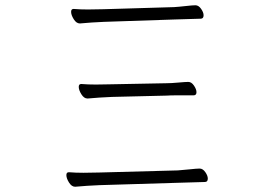

<svg xmlns="http://www.w3.org/2000/svg" viewBox="-20 -713 1040 729"><path d="M642 -639 374 -630Q351 -629 327.5 -627.5Q304 -626 284 -624H283Q270 -624 260 -640Q250 -656 250 -668Q250 -679 259 -679H261Q272 -678 285.5 -677.5Q299 -677 314 -677Q328 -677 343.5 -677.5Q359 -678 373 -678L641 -686Q658 -687 684.5 -690Q711 -693 722 -693Q734 -693 743.5 -679.5Q753 -666 753 -655Q753 -642 742 -642ZM689 -351Q670 -351 648.5 -351Q627 -351 613 -350L405 -345Q382 -344 357.5 -342.5Q333 -341 313 -339H312Q299 -339 289 -355Q279 -371 279 -383Q279 -394 288 -394H290Q301 -393 315 -392.5Q329 -392 344 -392Q360 -392 375.5 -392.5Q391 -393 404 -393L612 -397Q630 -397 657 -399.5Q684 -402 695 -402Q707 -402 716.5 -388Q726 -374 726 -363Q726 -351 715 -351ZM656 -19 358 -10Q335 -9 310.5 -7.5Q286 -6 266 -4H265Q252 -4 242 -20Q232 -36 232 -48Q232 -59 241 -59H243Q254 -58 268 -57.5Q282 -57 297 -57Q312 -57 327.5 -57.5Q343 -58 357 -58L655 -66Q672 -67 699.5 -70Q727 -73 738 -73Q750 -73 759.5 -59.5Q769 -46 769 -35Q769 -22 758 -22Z"/></svg>

Font: Moon Stars Kai HW Light
Style: Regular
Weight: 300
Designer: GuiWonder
Version: Version 1.101